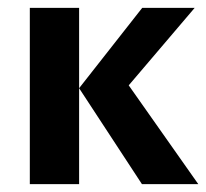

<svg xmlns="http://www.w3.org/2000/svg" viewBox="-20 -470 526 490"><path d="M342.3 0 181.9 -244.9 343 -450H476.9L308.5 -252.2L486.1 0ZM56.1 0V-450H181.9V0Z"/></svg>

Font: Ancizar Sans Thin
Style: Regular
Weight: 100
Designer: Cesar Puertas, Viviana Monsalve, Julian Moncada, Julian Prieto, Jose Castro, Mariel Hernandez, Felipe Aragon, Sara Alarc
Version: Version 8.100